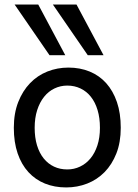

<svg xmlns="http://www.w3.org/2000/svg" viewBox="-20 -801 597 833"><path d="M130.4 -246.6Q130.4 -204.1 140.6 -170.4Q150.9 -136.7 169.7 -113.5Q188.5 -90.3 214.4 -78.1Q240.2 -65.9 272 -65.9Q301.3 -65.9 327.1 -78.1Q353 -90.3 372.3 -113.5Q391.6 -136.7 402.6 -170.4Q413.6 -204.1 413.6 -246.6Q413.6 -289.6 403.3 -323.5Q393.1 -357.4 374.3 -381.1Q355.5 -404.8 329.3 -417.2Q303.2 -429.7 272 -429.7Q242.2 -429.7 216.3 -417.2Q190.4 -404.8 171.4 -381.1Q152.3 -357.4 141.4 -323.5Q130.4 -289.6 130.4 -246.6ZM40 -246.6Q40 -309.6 59.1 -358.2Q78.1 -406.7 110.4 -440.2Q142.6 -473.6 185.5 -490.7Q228.5 -507.8 276.9 -507.8Q327.1 -507.8 368.9 -490.7Q410.6 -473.6 440.7 -440.2Q470.7 -406.7 487.3 -358.2Q503.9 -309.6 503.9 -246.6Q503.9 -183.6 484.9 -135.3Q465.8 -86.9 433.6 -54.2Q401.4 -21.5 358.4 -4.6Q315.4 12.2 267.1 12.2Q216.8 12.2 175 -4.6Q133.3 -21.5 103.3 -54.2Q73.2 -86.9 56.6 -135.3Q40 -183.6 40 -246.6ZM312 -781.2 429.2 -561.5H360.8L209.5 -781.2ZM146 -781.2 263.2 -561.5H194.8L43.5 -781.2Z"/></svg>

Font: Andika Eur
Style: Regular
Weight: 400
Designer: Victor Gaultney, Annie Olsen, Julie Remington, Don Collingsworth, Eric Hays, Becca Hirsbrunner
Foundry: SIL International
Version: Version 5.000